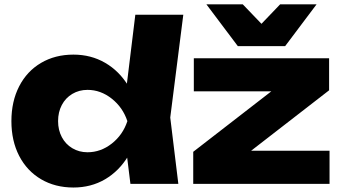

<svg xmlns="http://www.w3.org/2000/svg" viewBox="-20 -837 1559 874"><path d="M547.1 -214.4 582.6 -283.9 547.5 -373.3 596 -770H814.4L755 -302L791.8 0H573.7ZM314.2 16.6Q230.9 16.6 166.7 -21.2Q102.6 -59.1 67.2 -127.5Q31.9 -196 31.9 -285.6Q31.9 -375.2 67.2 -444Q102.6 -512.8 166.7 -550.6Q230.9 -588.4 314.2 -588.4Q394.2 -588.4 458.5 -551.1Q522.9 -513.8 564.4 -445.5Q606 -377.2 618.2 -285.6Q605 -194.6 563.4 -126.4Q521.9 -58.1 458 -20.7Q394.2 16.6 314.2 16.6ZM378.3 -143.9Q438.5 -143.9 488.8 -183.4Q539.2 -222.9 559.8 -285.6Q539.2 -347.9 488.7 -387.9Q438.1 -427.9 378.3 -427.9Q340 -427.9 309.2 -409.6Q278.4 -391.3 261.4 -359Q244.4 -326.7 244.4 -285.6Q244.4 -245.2 261.4 -212.9Q278.4 -180.6 309.2 -162.3Q340 -143.9 378.3 -143.9ZM859.6 -146 1249.6 -448 1398.2 -421.2H862.3V-571.8H1478.1V-425.9L1088.4 -123.9L962.5 -150.7H1480.1V0H859.6ZM1062.6 -627 919.6 -817.2H1085.2L1219.1 -677.7H1121.5L1255.1 -817.2H1421L1278 -627Z"/></svg>

Font: Unbounded Variable
Style: Regular
Weight: 400
Designer: Luke Prowse, Jean-Baptiste Morizot, Fátima Lázaro, Florian Runge
Foundry: NaN
Version: Version 1.600;FEAKit 1.0